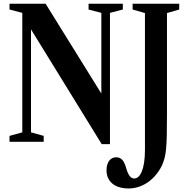

<svg xmlns="http://www.w3.org/2000/svg" viewBox="-20 -782 1036 1059"><path d="M541 13H586.5V-711L657.5 -729.5V-761.5H468.5V-729.5L539 -711V-266L231.5 -761.5H32.5V-729.5L103 -711V-52L32.5 -32.5V0H221V-32.5L151 -52V-620ZM689.5 257.5C761.5 257.5 833.5 212.5 873.5 130C896.5 77 901 40.5 901 -153.5V-710L968.5 -729.5V-761.5H711.5V-729.5L779.5 -710V44C779.5 151 753.5 202.5 720.5 202.5C701 202.5 687 184.5 675 142C665 108 651 85.5 621 85.5C590.5 85.5 567.5 110.5 567.5 157C567.5 218.5 612 257.5 689.5 257.5Z"/></svg>

Font: Libre Caslon Condensed SemiBold
Style: Regular
Weight: 600
Designer: Pablo Impallari, Rodrigo Fuenzalida, Katja Schimmel, Ertekin Erdin
Foundry: Pablo Impallari, Rodrigo Fuenzalida
Version: Version 2.000;gftools[0.9.33]